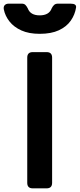

<svg xmlns="http://www.w3.org/2000/svg" viewBox="-77 -1030 436 1050"><path d="M102 0Q72 0 72 -30V-715Q72 -745 102 -745H178Q208 -745 208 -715V-30Q208 0 178 0ZM140 -845Q81 -845 40 -863.5Q-1 -882 -25 -912.5Q-49 -943 -56 -978Q-59 -993 -51.5 -1001.5Q-44 -1010 -29 -1010H42Q55 -1010 62 -1003Q69 -996 75 -984Q89 -946 140 -946Q192 -946 206 -985Q212 -997 219.5 -1003.5Q227 -1010 240 -1010H309Q342 -1010 339 -989Q333 -950 310 -917Q287 -884 245 -864.5Q203 -845 140 -845Z"/></svg>

Font: Pitagon Sans Text
Style: Bold
Weight: 700
Designer: Travis Tran
Foundry: Pitagon
Version: Version 1.001; ttfautohint (v1.8.4.7-5d5b);gftools[0.9.26]